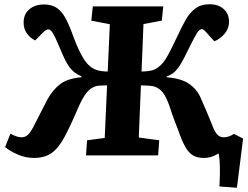

<svg xmlns="http://www.w3.org/2000/svg" viewBox="-20 -730 1164 902"><path d="M483 -329Q467 -329 449.5 -328Q432 -327 425 -323Q404 -316 386 -293.5Q368 -271 347 -223Q310 -136 282 -84.5Q254 -33 221.5 -10.5Q189 12 139 12Q102 12 66 -3Q30 -18 4 -39L29 -102Q59 -85 82 -85Q99 -85 112 -97.5Q125 -110 142 -144Q156 -171 170.5 -200Q185 -229 204 -265Q230 -311 265 -336.5Q300 -362 363 -367V-371Q326 -387 306 -415Q286 -443 263 -500Q241 -553 229.5 -572.5Q218 -592 207 -592Q197 -592 185 -580L145 -540Q120 -553 105.5 -574Q91 -595 91 -624Q91 -664 118 -686.5Q145 -709 186 -709Q224 -709 248 -692Q272 -675 289.5 -641.5Q307 -608 325 -557Q351 -487 375.5 -450Q400 -413 432 -402Q441 -398 457 -396Q473 -394 486 -394L496 -616L409 -633L416 -700H747L740 -633L654 -617L645 -394Q661 -394 679 -396.5Q697 -399 705 -403Q725 -413 740.5 -429.5Q756 -446 772 -476.5Q788 -507 812 -557Q832 -601 851.5 -635.5Q871 -670 897.5 -690Q924 -710 965 -710Q1006 -710 1031 -687.5Q1056 -665 1056 -627Q1056 -597 1036 -572.5Q1016 -548 987 -536L947 -580Q936 -593 928 -593Q917 -593 905 -574Q893 -555 867 -502Q847 -460 831.5 -433.5Q816 -407 800.5 -392.5Q785 -378 763 -371V-367Q830 -362 867 -337Q904 -312 922 -272Q937 -238 950.5 -206.5Q964 -175 977 -142Q989 -110 1001 -97.5Q1013 -85 1031 -85Q1055 -85 1079 -101L1122 -79L1093 152L1011 146Q1014 84 1013 48.5Q1012 13 1007 -9Q990 1 973.5 6.5Q957 12 937 12Q908 12 887.5 0.5Q867 -11 850.5 -40Q834 -69 817 -119Q809 -139 798.5 -167Q788 -195 775 -235Q761 -274 746 -294Q731 -314 709 -322Q700 -326 678.5 -327.5Q657 -329 642 -329L632 -84L728 -71L723 0H384L389 -71L472 -82Z"/></svg>

Font: Literata 12pt
Style: Bold Italic
Weight: 700
Italic angle: -2°
Designer: Latin by Veronika Burian and Jose Scaglione. Greek by Irene Vlachou. Cyrillic by Vera Evstafieva
Foundry: TypeTogether
Version: Version 3.002